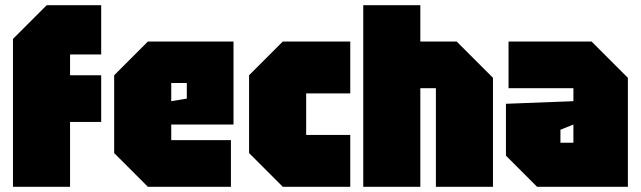

<svg xmlns="http://www.w3.org/2000/svg" viewBox="-20 -720 2470 740"><path d="M30 0V-570L160 -700H370V-510H250V-430H370V-250H250V0Z M420 -130V-430L550 -560H880V-240H640V-180H870V0H550ZM640 -330 700 -340V-400H640Z M940 -130V-430L1070 -560H1330V-360H1160V-200H1330V0H1070Z M1380 0V-700H1600V-560H1740L1880 -420V0H1660V-380H1600V0Z M1930 -120V-320L2190 -330V-380H1940V-560H2260L2400 -420V0H2050ZM2140 -220V-170H2190V-240Z"/></svg>

Font: Tektur Condensed Black
Style: Regular
Weight: 900
Width: 3
Designer: Adam Jagosz
Foundry: Adam Jagosz
Version: Version 1.005;gftools[0.9.30]